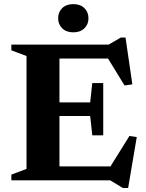

<svg xmlns="http://www.w3.org/2000/svg" viewBox="-20 -898 727 956"><path d="M494 -484.5V-354V-224H439.5L429 -320.5H192.5V-388H429L439.5 -484.5ZM639 -478 600 -472.5 499 -637.5 543.5 -606.5H192.5V-676H521L581.5 -711H605ZM511 -39 624.5 -221 661 -215.5 618 38H591.5L529 0H192.5V-69.5H546.5ZM36.5 0V-28.5L112 -57V-619L36.5 -647.5V-676H276V0ZM345 -737Q310.5 -737 290 -756.8Q269.5 -776.5 269.5 -807Q269.5 -838 290 -857.8Q310.5 -877.5 345 -877.5Q379.5 -877.5 400 -857.8Q420.5 -838 420.5 -807Q420.5 -776.5 400 -756.8Q379.5 -737 345 -737Z"/></svg>

Font: Newsreader 16pt 16pt
Style: Bold
Weight: 700
Version: Version 1.003